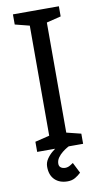

<svg xmlns="http://www.w3.org/2000/svg" viewBox="-93 -710 487 917"><g transform="rotate(-10 150.5 -251.5)"><path d="M109.2 0V-667H192V0ZM39.2 -667H119.2L124 -596.2L39.2 -617.8ZM39.2 0V-49.2L124.2 -70L119.2 0ZM182 0 175.3 -70.8 262 -49.2V0ZM173.7 -596 182 -667H262V-617.8ZM192 0Q192 0 182.6 5.3Q173.2 10.7 160.3 20.8Q147.5 31 138.1 44.3Q128.7 57.7 128.7 73.7Q128.7 85.7 137.2 92Q145.7 98.3 158.7 98.3Q171.7 98.3 184.7 90Q197.7 81.7 197.7 81.7L223.7 133.3Q210.7 145.8 195.1 154.8Q179.5 163.8 158.7 163.8Q119.7 163.8 96.7 141.5Q73.7 119.2 73.7 78.3Q73.7 58.2 85.2 41Q96.7 23.8 112.3 11Q128 -1.8 139.5 -8.9Q151 -16 151 -16Z"/></g></svg>

Font: Epunda Slab Light
Style: Regular
Weight: 300
Designer: Simon Atzbach
Foundry: typofactur
Version: Version 1.102